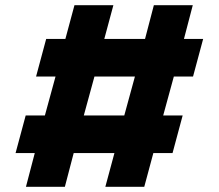

<svg xmlns="http://www.w3.org/2000/svg" viewBox="-20 -720 843 740"><path d="M724 -425H650L609 -275H684L645 -130H571L536 0H386L421 -130H264L230 0H80L114 -130H40L79 -275H153L194 -425H119L158 -570H232L267 -700H417L382 -570H539L573 -700H723L689 -570H763ZM459 -275 500 -425H344L303 -275Z"/></svg>

Font: Urbanist Black
Style: Regular
Weight: 900
Designer: Corey Hu
Foundry: Corey Hu
Version: Version 1.330; ttfautohint (v1.8.4.7-5d5b)